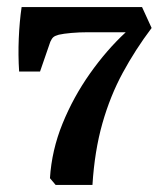

<svg xmlns="http://www.w3.org/2000/svg" viewBox="-20 -522 459 542"><path d="M229 -431Q204 -431 181.5 -429Q159 -427 146 -424Q135 -421 130.5 -417Q126 -413 122 -404L93 -320H34Q31 -366 33 -413.5Q35 -461 41 -502H381L408 -443Q362 -382 326.5 -316.5Q291 -251 269 -173.5Q247 -96 241 0H137L121 -19Q126 -98 156.5 -173Q187 -248 234 -314.5Q281 -381 335 -431Z"/></svg>

Font: Rasa SemiBold
Style: Regular
Weight: 600
Designer: Anna Giedrys (Yrsa+Rasa design), David Brezina (Yrsa art-direction, Rasa art-direction, design)
Foundry: Rosetta Type Foundry
Version: Version 2.004